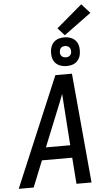

<svg xmlns="http://www.w3.org/2000/svg" viewBox="-72 -1237 745 1282"><g transform="rotate(-5 300.0 -595.5)"><path d="M0 0 310 -735H421L488 0H387L374 -176H171L100 0ZM368 -260 352 -490Q350 -519 348 -548Q346 -577 344 -606Q333 -577 321.5 -548Q310 -519 298 -490L205 -260ZM391 -789Q367 -789 346 -797Q325 -805 312 -822Q299 -839 295.5 -862Q292 -885 296 -908Q299 -924 307 -939Q315 -954 329 -964Q343 -974 359 -977.5Q375 -981 391 -981Q414 -981 435 -973Q456 -965 469 -948Q482 -931 485.5 -908Q489 -885 485 -862Q483 -846 474.5 -831Q466 -816 452.5 -806Q439 -796 422.5 -792.5Q406 -789 391 -789ZM391 -847Q397 -847 403 -848.5Q409 -850 414.5 -854Q420 -858 423.5 -864Q427 -870 428 -876Q429 -885 427.5 -894Q426 -903 421 -909.5Q416 -916 408 -919.5Q400 -923 391 -923Q384 -923 378 -921.5Q372 -920 366.5 -916Q361 -912 358 -906Q355 -900 354 -894Q352 -885 353.5 -876Q355 -867 360 -860.5Q365 -854 373.5 -850.5Q382 -847 391 -847ZM396 -995 351 -1045 523 -1191 579 -1129Z"/></g></svg>

Font: Iosevka SS04 Md Ex Obl
Style: Regular
Weight: 500
Width: 7
Italic angle: -9°
Monospace: yes
Designer: Belleve Invis
Foundry: Belleve Invis
Version: Version 19.0.0; ttfautohint (v1.8.4)